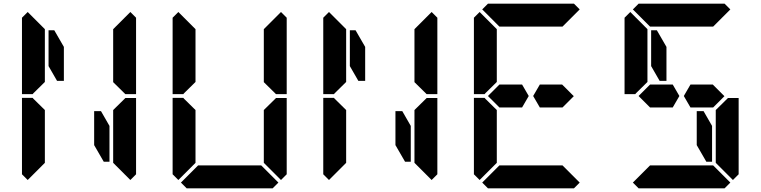

<svg xmlns="http://www.w3.org/2000/svg" viewBox="-20 -1020 4120 1040"><path d="M161 -515 157 -510H99V-924L130 -955L223 -862V-698V-590V-576ZM223 -144V-138L130 -45L99 -76V-490H157L161 -485L223 -424V-384V-302ZM655 -485 659 -489H717V-76L686 -45L593 -138V-144V-302V-396V-424ZM686 -955 717 -924V-510H659L655 -514L593 -575V-586V-698V-856V-862ZM573 -338V-144H542L490 -234V-418H527ZM243 -662V-856H274L326 -766V-582H289Z M977 -515 973 -510H915V-924L946 -955L1039 -862V-698V-590V-576ZM1039 -144V-138L946 -45L915 -76V-490H973L977 -485L1039 -424V-384V-302ZM1471 -485 1475 -489H1533V-76L1502 -45L1409 -138V-144V-302V-396V-424ZM1502 -955 1533 -924V-510H1475L1471 -514L1409 -575V-586V-698V-856V-862ZM1488 -31 1457 0H1286H1162H991L960 -31L1053 -124H1078H1162H1286H1370H1395Z M1793 -515 1789 -510H1731V-924L1762 -955L1855 -862V-698V-590V-576ZM1855 -144V-138L1762 -45L1731 -76V-490H1789L1793 -485L1855 -424V-384V-302ZM2287 -485 2291 -489H2349V-76L2318 -45L2225 -138V-144V-302V-396V-424ZM2318 -955 2349 -924V-510H2291L2287 -514L2225 -575V-586V-698V-856V-862ZM2205 -338V-144H2174L2122 -234V-418H2159ZM1875 -662V-856H1906L1958 -766V-582H1921Z M2609 -515 2605 -510H2547V-924L2578 -955L2671 -862V-698V-590V-576ZM3025 -562 3088 -499 3027 -438H2999H2963H2904L2868 -500L2904 -562H2963H3000ZM2671 -144V-138L2578 -45L2547 -76V-490H2605L2609 -485L2671 -424V-384V-302ZM3120 -31 3089 0H2918H2794H2623L2592 -31L2685 -124H2710H2794H2918H3002H3027ZM2592 -969 2623 -1000H2794H2918H3089L3120 -969L3027 -876H3002H2918H2794H2710H2691H2685ZM2808 -562 2844 -500 2808 -438H2749H2712H2685L2623 -500L2685 -562H2712H2749Z M3425 -515 3421 -510H3363V-924L3394 -955L3487 -862V-698V-590V-576ZM3841 -562 3904 -499 3843 -438H3815H3779H3720L3684 -500L3720 -562H3779H3816ZM3919 -485 3923 -489H3981V-76L3950 -45L3857 -138V-144V-302V-396V-424ZM3837 -338V-144H3806L3754 -234V-418H3791ZM3936 -31 3905 0H3734H3610H3439L3408 -31L3501 -124H3526H3610H3734H3818H3843ZM3408 -969 3439 -1000H3610H3734H3905L3936 -969L3843 -876H3818H3734H3610H3526H3507H3501ZM3624 -562 3660 -500 3624 -438H3565H3528H3501L3439 -500L3501 -562H3528H3565ZM3507 -662V-856H3538L3590 -766V-582H3553Z"/></svg>

Font: DSEG14 Classic
Style: Bold
Weight: 700
Designer: Keshikan(Twitter:@keshinomi_88pro)
Version: Version 0.46